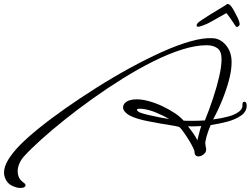

<svg xmlns="http://www.w3.org/2000/svg" viewBox="-101 -720 1247 955"><path d="M0 215Q-17 215 -41 204Q-65 193 -76 165Q-81 152 -81 139Q-81 108 -59.5 73.5Q-38 39 -4 4Q32 -33 90.5 -80.5Q149 -128 223 -180Q297 -232 378.5 -283.5Q460 -335 543 -380.5Q626 -426 703.5 -461Q781 -496 846.5 -514.5Q912 -533 957 -530Q996 -528 1023.5 -494.5Q1051 -461 1051 -411Q1051 -371 1038 -322Q1025 -273 1004.5 -222.5Q984 -172 959 -126Q999 -131 1033 -140Q1067 -149 1087 -164Q1107 -179 1105 -199V-200Q1105 -214 1114 -214Q1126 -214 1126 -194Q1126 -165 1098.5 -145.5Q1071 -126 1030 -115Q989 -104 947 -98Q941 -85 933 -62Q925 -39 922 -22Q920 -14 920 -9Q920 -4 921 1.5Q922 7 923 13Q923 14 923.5 16Q924 18 924 19Q926 32 918 41.5Q910 51 900 55Q894 58 886 58Q870 58 867 42Q866 39 866 30Q861 16 850 -3.5Q839 -23 826.5 -42Q814 -61 803.5 -74.5Q793 -88 789 -89Q781 -92 743 -98Q724 -101 697 -105.5Q670 -110 641 -116Q613 -121 586 -129Q559 -137 541 -147Q528 -155 519.5 -165Q511 -175 511 -186Q511 -195 517 -204Q527 -216 543 -221Q559 -226 578 -226Q607 -226 641 -216.5Q675 -207 708.5 -191Q742 -175 769.5 -156.5Q797 -138 812 -120Q820 -119 831.5 -119Q843 -119 856 -119Q870 -119 886 -119.5Q902 -120 918 -121Q939 -172 958 -229Q977 -286 989 -338Q1001 -390 1001 -426Q1001 -465 980.5 -480Q960 -495 927 -495Q872 -495 804 -473.5Q736 -452 661 -414.5Q586 -377 509 -329Q432 -281 358.5 -228.5Q285 -176 219.5 -123.5Q154 -71 103 -25Q52 21 20 56Q5 72 -4 92Q-13 112 -13 132Q-13 168 16 188Q26 195 26 202Q26 207 21 210Q15 215 0 215ZM740 -128Q714 -144 675.5 -160Q637 -176 602 -179H594Q580 -179 580 -174Q580 -170 585.5 -166Q591 -162 596 -160Q612 -154 638 -148Q664 -142 691.5 -136.5Q719 -131 740 -128ZM881 -22Q882 -24 882 -26.5Q882 -29 883 -32Q887 -47 891 -63Q895 -79 900 -93Q881 -92 864.5 -91.5Q848 -91 834 -92Q845 -78 858 -60Q871 -42 881 -22ZM886 -587Q877 -587 877 -594Q877 -602 890 -612Q910 -626 947.5 -649.5Q985 -673 1019 -693Q1026 -700 1032 -700Q1047 -700 1069 -655Q1076 -643 1081.5 -631Q1087 -619 1089 -611Q1091 -605 1091 -599V-597Q1088 -590 1081.5 -587Q1075 -584 1071 -590Q1062 -604 1047.5 -625Q1033 -646 1025 -655Q1020 -652 1013 -648Q1006 -644 997 -639Q989 -635 979 -629Q969 -623 958 -617Q930 -601 912 -594.5Q894 -588 889 -587Z"/></svg>

Font: WindSong Medium
Style: Regular
Weight: 500
Designer: Robert E. Leuschke
Foundry: Robert E. Leuschke
Version: Version 1.010; ttfautohint (v1.8.3)